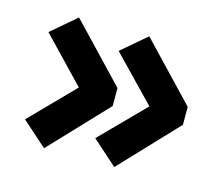

<svg xmlns="http://www.w3.org/2000/svg" viewBox="-71 -583 702 610"><g transform="rotate(15 280.5 -278.0)"><path d="M176 -278 37 -423 119 -493 295 -308V-249L119 -63L37 -136ZM408 -278 268 -423 350 -493 526 -308V-249L350 -63L268 -136Z"/></g></svg>

Font: Rambla
Style: Bold
Weight: 700
Designer: Martin Sommaruga
Foundry: Martin Sommaruga
Version: Version 1.001